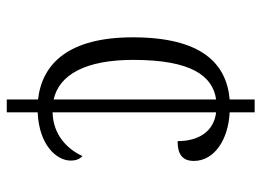

<svg xmlns="http://www.w3.org/2000/svg" viewBox="-120 -634 754 553"><g transform="rotate(90 256.5 -357.0)"><path d="M266 -90V0H303V-89C398 -93 442 -144 442 -184C442 -200 437 -211 429 -218C409 -174 367 -133 303 -132V-603C361 -596 386 -549 386 -492C424 -492 443 -506 443 -539C443 -597 383 -638 303 -642V-714H266V-642C163 -633 87 -562 87 -363C87 -179 162 -102 266 -90ZM266 -603V-135C194 -151 152 -228 152 -364C152 -532 198 -593 266 -603Z"/></g></svg>

Font: Noto Serif Khmer SemiCondensed Light
Style: Regular
Weight: 300
Width: 4
Designer: Danh Hong and the Monotype Design Team
Foundry: Monotype Imaging Inc.
Version: Version 2.004